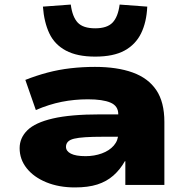

<svg xmlns="http://www.w3.org/2000/svg" viewBox="-20 -810 824 841"><path d="M308 11Q238 11 183 -11.5Q128 -34 97 -73Q66 -112 66 -161Q66 -206 100 -239.5Q134 -273 211.5 -291Q289 -309 419 -309H524V-211H430Q385 -211 354 -209Q323 -207 304.5 -202.5Q286 -198 277.5 -189Q269 -180 269 -167Q269 -148 290.5 -137Q312 -126 355 -126Q393 -126 426 -138Q459 -150 478.5 -172.5Q498 -195 498 -225V-310Q498 -346 464 -360.5Q430 -375 365 -375Q306 -375 250.5 -364Q195 -353 137 -328L91 -460Q139 -479 188 -492Q237 -505 289 -511Q341 -517 396 -517Q493 -517 561 -492.5Q629 -468 664.5 -415.5Q700 -363 700 -276V0H529V-104H527Q506 -67 476.5 -41Q447 -15 406.5 -2Q366 11 308 11ZM397 -562Q318 -562 268.5 -588.5Q219 -615 196 -664Q173 -713 168 -781L290 -790Q297 -736 320.5 -711Q344 -686 397 -686Q449 -686 473 -711Q497 -736 504 -790L625 -781Q622 -713 598 -664Q574 -615 525.5 -588.5Q477 -562 397 -562Z"/></svg>

Font: Nunito Sans 7pt Expanded Black
Style: Regular
Weight: 900
Width: 7
Designer: Vernon Adams
Foundry: Vernon Adams
Version: Version 3.101;gftools[0.9.27]